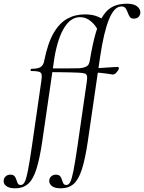

<svg xmlns="http://www.w3.org/2000/svg" viewBox="-123 -746 782 1041"><path d="M-40 275Q-75 275 -90.5 261.5Q-106 248 -103 232Q-102 219 -92 210Q-82 201 -67 201Q-51 201 -44 209.5Q-37 218 -34 229Q-31 240 -26.5 248.5Q-22 257 -10 257Q2 257 10.5 241.5Q19 226 28 181Q37 136 50 47L101 -306Q105 -331 102.5 -342.5Q100 -354 87 -357.5Q74 -361 46 -361Q42 -361 43 -367Q44 -373 47 -373Q83 -373 98 -383Q113 -393 117 -418Q136 -512 167.5 -566.5Q199 -621 241.5 -644.5Q284 -668 337 -668Q378 -668 405.5 -656.5Q433 -645 451 -633L413 -570Q401 -603 373 -628Q345 -653 311 -653Q262 -653 227 -598.5Q192 -544 173 -439L106 21Q92 116 74 172Q56 228 28.5 251.5Q1 275 -40 275ZM348 -306Q351 -327 348 -336Q345 -345 334.5 -348Q324 -351 303 -352Q285 -353 259.5 -353.5Q234 -354 202 -354.5Q170 -355 133 -355V-375Q191 -375 235 -375Q279 -375 307 -376Q333 -378 347.5 -387Q362 -396 365 -418L379 -367ZM207 275Q172 275 157 261.5Q142 248 144 232Q145 219 155 210Q165 201 180 201Q196 201 203 209.5Q210 218 213 229Q216 240 220.5 248.5Q225 257 237 257Q249 257 257.5 241.5Q266 226 275 181Q284 136 297 47L348 -306Q352 -331 349.5 -342.5Q347 -354 334 -357.5Q321 -361 293 -361Q289 -361 290 -367Q291 -373 294 -373Q330 -373 345 -383Q360 -393 364 -418Q379 -509 396.5 -568.5Q414 -628 437 -662.5Q460 -697 491.5 -711.5Q523 -726 566 -726Q603 -726 621.5 -710.5Q640 -695 638 -674Q635 -659 625.5 -652Q616 -645 603 -645Q587 -645 580.5 -655Q574 -665 569.5 -678Q565 -691 558 -701Q551 -711 535 -711Q497 -711 468.5 -642.5Q440 -574 420 -439L353 21Q339 116 321 172Q303 228 276 251.5Q249 275 207 275ZM487 -342Q476 -344 458.5 -346.5Q441 -349 420.5 -351Q400 -353 378 -353L380 -376Q402 -376 430.5 -378Q459 -380 483 -381.5Q507 -383 514 -383Q519 -383 520.5 -380.5Q522 -378 521 -374Q520 -366 509 -353.5Q498 -341 487 -342Z"/></svg>

Font: Cormorant
Style: Italic
Weight: 400
Italic angle: -10°
Designer: Christian Thalmann (Catharsis Fonts)
Foundry: Catharsis Fonts
Version: Version 4.000